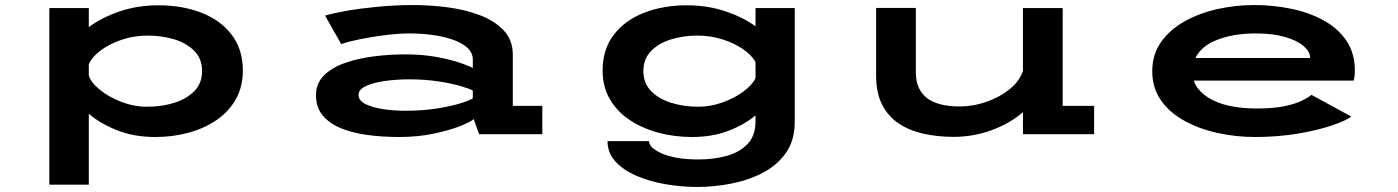

<svg xmlns="http://www.w3.org/2000/svg" viewBox="-20 -532 5540 761"><path d="M175.5 200V-500H332V-424.5Q381 -461.5 452.5 -486.2Q524 -511 608.5 -511Q702 -511 777.8 -481.8Q853.5 -452.5 898 -394.8Q942.5 -337 942.5 -252Q942.5 -188.5 915 -139.2Q887.5 -90 839.2 -56.8Q791 -23.5 728.2 -6.2Q665.5 11 595.5 11Q511.5 11 444.5 -15.5Q377.5 -42 332 -81V200ZM566 -391Q512.5 -391 463.5 -374.8Q414.5 -358.5 379.5 -332.5Q344.5 -306.5 332 -277.5V-233Q340.5 -205 375.8 -176.2Q411 -147.5 461 -128.2Q511 -109 563.5 -109Q620 -109 669.8 -124.2Q719.5 -139.5 750.2 -170.8Q781 -202 781 -250.5Q781 -298.5 750.5 -329.8Q720 -361 671 -376Q622 -391 566 -391Z M1562 11Q1496 11 1436.5 3Q1377 -5 1331.2 -23.8Q1285.5 -42.5 1259 -74.5Q1232.5 -106.5 1232.5 -154.5Q1232.5 -202 1264.2 -233.2Q1296 -264.5 1348.2 -282.8Q1400.5 -301 1463 -308.8Q1525.5 -316.5 1586.5 -316.5Q1655 -316.5 1711.5 -306Q1768 -295.5 1805.2 -282.5Q1842.5 -269.5 1854 -262.5V-295.5Q1854 -323.5 1831.8 -343.2Q1809.5 -363 1772.8 -375.5Q1736 -388 1691.5 -393.8Q1647 -399.5 1602.5 -399.5Q1563.5 -399.5 1520.8 -394.5Q1478 -389.5 1438.8 -382.5Q1399.5 -375.5 1371 -368.5Q1342.5 -361.5 1332.5 -357L1268.5 -470Q1297 -479 1351.8 -488.8Q1406.5 -498.5 1476.5 -505.2Q1546.5 -512 1620 -512Q1685.5 -512 1754.2 -503Q1823 -494 1881.5 -472Q1940 -450 1976.2 -411.8Q2012.5 -373.5 2012.5 -315.5V-112.5H2129.5V0H1879L1857.5 -60Q1846 -49 1803.8 -32.2Q1761.5 -15.5 1698.8 -2.2Q1636 11 1562 11ZM1584.5 -93Q1654.5 -93 1711.5 -102Q1768.5 -111 1805.8 -122.8Q1843 -134.5 1854 -142.5V-173Q1842.5 -180 1807.2 -190.5Q1772 -201 1719.2 -209.2Q1666.5 -217.5 1602 -217.5Q1551.5 -217.5 1505.2 -211Q1459 -204.5 1430 -190.8Q1401 -177 1401 -156Q1401 -133 1429.2 -119.2Q1457.5 -105.5 1500 -99.2Q1542.5 -93 1584.5 -93Z M2723 11Q2652.5 11 2588.8 -6.2Q2525 -23.5 2475.2 -56.8Q2425.5 -90 2397 -139.2Q2368.5 -188.5 2368.5 -252Q2368.5 -337 2413.2 -394.8Q2458 -452.5 2533.8 -481.8Q2609.5 -511 2702.5 -511Q2785 -511 2855.2 -487.2Q2925.5 -463.5 2974.5 -428V-500H3130V-49.5Q3130 24.5 3094.8 74.2Q3059.5 124 3002.2 153.5Q2945 183 2877.2 196Q2809.5 209 2744 209Q2680 209 2617 198Q2554 187 2502 164.5Q2450 142 2419 107.8Q2388 73.5 2388 27.5H2552.5Q2553 55 2606.2 77.5Q2659.5 100 2748.5 100Q2812 100 2863.2 85Q2914.5 70 2944.5 37Q2974.5 4 2974.5 -50V-74.5Q2931 -38 2867 -13.5Q2803 11 2723 11ZM2530 -250.5Q2530 -202 2560.8 -170.8Q2591.5 -139.5 2641.2 -124.2Q2691 -109 2747.5 -109Q2796.5 -109 2843.8 -126Q2891 -143 2926.2 -169Q2961.5 -195 2974.5 -222V-286.5Q2959 -314 2924.2 -337.8Q2889.5 -361.5 2842.8 -376.2Q2796 -391 2745 -391Q2689.5 -391 2640.2 -376Q2591 -361 2560.5 -329.8Q2530 -298.5 2530 -250.5Z M3760 10.5Q3697 10.5 3641.2 -1.8Q3585.5 -14 3543 -42Q3500.5 -70 3476.5 -116.8Q3452.5 -163.5 3452.5 -232.5V-500.5H3610V-245Q3610 -110 3784.5 -110Q3836.5 -110 3889.2 -128.2Q3942 -146.5 3981.8 -178.5Q4021.5 -210.5 4034.5 -251.5V-500H4192V-112.5H4316.5V0H4034.5V-87.5Q3983 -42.5 3910.2 -16Q3837.5 10.5 3760 10.5Z M4954 11Q4880.5 11 4808.2 -4.5Q4736 -20 4677 -51.8Q4618 -83.5 4582.5 -133Q4547 -182.5 4547 -250Q4547 -316 4581.8 -365.2Q4616.5 -414.5 4675 -447.2Q4733.5 -480 4805.2 -496Q4877 -512 4951 -512Q5026.5 -512 5098 -497.2Q5169.5 -482.5 5226.2 -451.2Q5283 -420 5316.5 -370.8Q5350 -321.5 5350 -252.5Q5350 -237.5 5348.5 -227.8Q5347 -218 5345.5 -212.5H4711.5Q4728.5 -162.5 4793 -132.2Q4857.5 -102 4961.5 -102Q5027.5 -102 5070.5 -111Q5113.5 -120 5139.2 -132.5Q5165 -145 5178 -156L5336 -70Q5314.5 -53.5 5258.2 -34.5Q5202 -15.5 5123 -2.2Q5044 11 4954 11ZM4956.5 -399.5Q4872 -399.5 4807 -375.2Q4742 -351 4718 -302H5172.5V-304Q5172.5 -327 5147.5 -349Q5122.5 -371 5074.2 -385.2Q5026 -399.5 4956.5 -399.5Z"/></svg>

Font: Trispace Expanded SemiBold
Style: Regular
Weight: 600
Width: 7
Designer: Tyler Finck
Foundry: Etcetera Type Company
Version: Version 1.210; ttfautohint (v1.8.3)